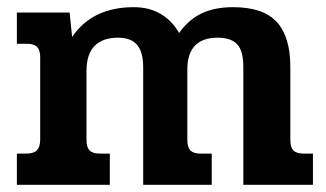

<svg xmlns="http://www.w3.org/2000/svg" viewBox="-20 -515 909 535"><path d="M27 -87H53Q74 -87 83 -96.5Q92 -106 92 -126V-356Q92 -375 83.5 -384Q75 -393 55 -393H27V-480H174L181 -412Q237 -495 353 -495Q396 -495 428 -476Q460 -457 479 -423Q505 -460 541.5 -477.5Q578 -495 629 -495Q714 -495 751.5 -453.5Q789 -412 789 -329V-124Q789 -105 797.5 -96Q806 -87 826 -87H852V0H658V-329Q658 -373 641 -391.5Q624 -410 586 -410Q545 -410 523.5 -388Q502 -366 502 -322V-124Q502 -105 510.5 -96Q519 -87 539 -87H570V0H379V-327Q379 -370 362 -390Q345 -410 309 -410Q266 -410 243.5 -387Q221 -364 221 -317V-124Q221 -105 229.5 -96Q238 -87 258 -87H286V0H27Z"/></svg>

Font: Pridi Medium
Style: Regular
Weight: 500
Designer: Katatrad Team
Foundry: CadsonDemak
Version: Version 1.001